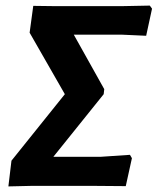

<svg xmlns="http://www.w3.org/2000/svg" viewBox="-20 -665 564 687"><path d="M10 2 21 -90 212 -328 86 -548 99 -644 179 -643H415L516 -645L524 -634L503 -537L415 -541H244L353 -346L351 -328L171 -104H341L445 -111L452 -99L430 1L306 0H96Z"/></svg>

Font: Alegreya Sans
Style: Bold Italic
Weight: 700
Italic angle: -7°
Designer: Juan Pablo del Peral
Foundry: Huerta Tipografica
Version: Version 2.007